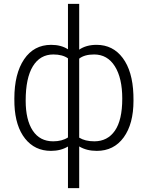

<svg xmlns="http://www.w3.org/2000/svg" viewBox="-20 -770 765 993"><path d="M54.2 -259.8Q54.2 -388.7 104.7 -463.4Q155.3 -538.1 244.6 -538.1Q295.9 -538.1 331.5 -515.1V-750H389.6V-513.2Q425.8 -538.1 479.5 -538.1Q564 -538.1 614.7 -470.2Q665.5 -402.3 669.9 -281.2L670.4 -249.5Q670.4 -128.9 619.6 -59.3Q568.8 10.3 480.5 10.3Q427.7 10.3 389.6 -12.7V203.1H331.5V-12.2Q293.9 10.3 243.7 10.3Q160.2 10.3 109.9 -53Q59.6 -116.2 54.7 -228ZM612.3 -259.8Q612.3 -366.2 574 -427.2Q535.6 -488.3 466.8 -488.3Q417 -488.3 389.6 -466.8V-58.1Q420.4 -39.1 467.8 -39.1Q536.1 -39.1 574.2 -94Q612.3 -148.9 612.3 -259.8ZM112.8 -249.5Q112.8 -149.9 149.4 -94.5Q186 -39.1 254.9 -39.1Q300.8 -39.1 331.5 -59.1V-468.3Q303.2 -488.3 255.9 -488.3Q187.5 -488.3 150.1 -427.5Q112.8 -366.7 112.8 -249.5Z"/></svg>

Font: RobotoInd Light
Style: Regular
Weight: 300
Designer: Google
Version: Version 2.001151; 2014